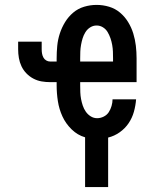

<svg xmlns="http://www.w3.org/2000/svg" viewBox="-20 -558 640 783"><path d="M327 205V2Q296 -7 272 -30.5Q248 -54 234.5 -83.5Q221 -113 216 -145.5Q211 -178 211 -210V-223H185Q167 -223 149.5 -226Q132 -229 116 -237.5Q100 -246 87.5 -259Q75 -272 67.5 -288Q60 -304 57 -321.5Q54 -339 54 -357V-388H150V-357Q150 -348 151.5 -339.5Q153 -331 157 -323.5Q161 -316 168.5 -311.5Q176 -307 185 -307H211V-320Q211 -346 213.5 -371.5Q216 -397 224 -421.5Q232 -446 245.5 -468Q259 -490 278.5 -506.5Q298 -523 323 -530.5Q348 -538 374 -538Q400 -538 425 -530.5Q450 -523 469.5 -506.5Q489 -490 502.5 -468Q516 -446 523.5 -421.5Q531 -397 534 -371.5Q537 -346 537 -320V-223H307V-210Q307 -196 307.5 -182Q308 -168 310.5 -154.5Q313 -141 317.5 -127.5Q322 -114 330 -102.5Q338 -91 350 -83.5Q362 -76 376 -76Q390 -76 403 -82.5Q416 -89 423.5 -100.5Q431 -112 435 -126Q439 -140 439 -153H535Q533 -127 526 -102Q519 -77 504.5 -55.5Q490 -34 468 -18.5Q446 -3 421 3V205ZM307 -307H441V-320Q441 -334 440.5 -347.5Q440 -361 437.5 -375Q435 -389 430.5 -402Q426 -415 419 -427Q412 -439 400 -446.5Q388 -454 374 -454Q360 -454 348 -446.5Q336 -439 328.5 -427Q321 -415 317 -402Q313 -389 310.5 -375Q308 -361 307.5 -347.5Q307 -334 307 -320Z"/></svg>

Font: Iosevka Curly Medium Extended
Style: Regular
Weight: 500
Width: 7
Monospace: yes
Designer: Belleve Invis
Foundry: Belleve Invis
Version: Version 11.1.0; ttfautohint (v1.8.3)